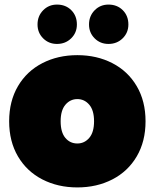

<svg xmlns="http://www.w3.org/2000/svg" viewBox="-20 -812 676 839"><path d="M318 7Q233 7 165 -28Q97 -63 58.5 -128.5Q20 -194 20 -282Q20 -370 58.5 -435.5Q97 -501 165 -536Q233 -571 318 -571Q403 -571 471 -536Q539 -501 577.5 -435.5Q616 -370 616 -282Q616 -194 577.5 -128.5Q539 -63 471 -28Q403 7 318 7ZM318 -185Q349 -185 370 -209.5Q391 -234 391 -282Q391 -330 370 -354.5Q349 -379 318 -379Q287 -379 266 -354.5Q245 -330 245 -282Q245 -234 265.5 -209.5Q286 -185 318 -185ZM229 -620Q193 -620 168.5 -644.5Q144 -669 144 -705Q144 -742 168.5 -767Q193 -792 229 -792Q267 -792 291.5 -767.5Q316 -743 316 -705Q316 -669 291 -644.5Q266 -620 229 -620ZM454 -620Q418 -620 393.5 -644.5Q369 -669 369 -705Q369 -742 393.5 -767Q418 -792 454 -792Q492 -792 516.5 -767.5Q541 -743 541 -705Q541 -669 516 -644.5Q491 -620 454 -620Z"/></svg>

Font: Fz Poppins Black
Style: Regular
Weight: 900
Designer: Ninad Kale (Devanagari), Jonny Pinhorn (Latin)
Foundry: Indian Type Foundry
Version: Vit hóa bi Vntype.Com & FontZin.Com